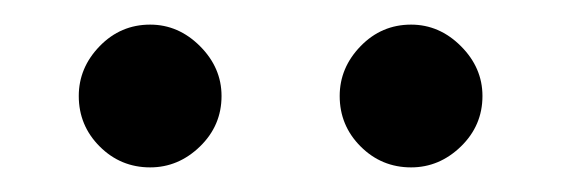

<svg xmlns="http://www.w3.org/2000/svg" viewBox="-20 -850 468 156"><path d="M160 -772Q160 -748 142.5 -731Q125 -714 102 -714Q78 -714 61 -731Q44 -748 44 -772Q44 -795 61 -812.5Q78 -830 102 -830Q125 -830 142.5 -812.5Q160 -795 160 -772ZM372 -772Q372 -748 354.5 -731Q337 -714 314 -714Q290 -714 273 -731Q256 -748 256 -772Q256 -795 273 -812.5Q290 -830 314 -830Q337 -830 354.5 -812.5Q372 -795 372 -772Z"/></svg>

Font: Playfair Display SC
Style: Regular
Weight: 400
Designer: Claus Eggers Sørensen
Foundry: Claus Eggers Sørensen
Version: Version 1.200; ttfautohint (v1.6)